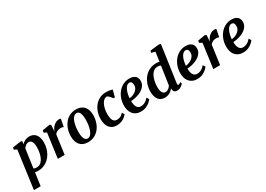

<svg xmlns="http://www.w3.org/2000/svg" viewBox="6 -1896 4481 3229"><g transform="rotate(-30 2246.5 -281.5)"><path d="M9 254 108.5 -477.5 55.5 -503.5 63 -542.5 227.5 -567 250.5 -555.5 243.5 -502Q259.5 -519 280.8 -533.8Q302 -548.5 328.5 -557.8Q355 -567 387 -567Q443.5 -567 481 -541.5Q518.5 -516 537.2 -468.8Q556 -421.5 556 -355.5Q556 -299 541.5 -245.2Q527 -191.5 499.5 -145.2Q472 -99 432.5 -64Q393 -29 342.5 -9.5Q292 10 232.5 10Q218.5 10 203.5 7.8Q188.5 5.5 174.5 3L139.5 254ZM183.5 -64Q196.5 -57 211.8 -54.2Q227 -51.5 245 -51.5Q281 -51.5 308.5 -69.2Q336 -87 356 -117Q376 -147 389 -186Q402 -225 408 -268.5Q414 -312 414 -354.5Q414 -393.5 405.2 -424.2Q396.5 -455 379.2 -472.8Q362 -490.5 335.5 -490.5Q313 -490.5 294.2 -481Q275.5 -471.5 260.8 -457Q246 -442.5 235 -427.5Z M620 0 684.5 -474.5 632.5 -502 640.5 -542 785 -566.5 808.5 -551.5 803 -461.5 799.5 -422.5Q808 -449 823.5 -474.5Q839 -500 861 -521Q883 -542 910 -554.5Q937 -567 968.5 -567Q980 -567 989 -564.2Q998 -561.5 1002 -558L973 -411.5Q969 -415.5 955.5 -420.5Q942 -425.5 920.5 -425.5Q903.5 -425.5 886.5 -422Q869.5 -418.5 853.8 -411.8Q838 -405 825 -394.2Q812 -383.5 803 -369.5L752.5 0Z M1294.5 -568Q1361.5 -568 1408 -542Q1454.5 -516 1479 -465.5Q1503.5 -415 1504 -342.5Q1504 -271 1483.8 -207Q1463.5 -143 1424.8 -93.5Q1386 -44 1330.8 -15.5Q1275.5 13 1205.5 13Q1140.5 13 1094.2 -13.2Q1048 -39.5 1023.5 -89.8Q999 -140 998.5 -212.5Q998 -284 1018.2 -348.2Q1038.5 -412.5 1077 -462Q1115.5 -511.5 1170.5 -539.8Q1225.5 -568 1294.5 -568ZM1275.5 -509.5Q1247.5 -509.5 1226.2 -491.2Q1205 -473 1189.5 -442.5Q1174 -412 1164 -374Q1154 -336 1149.5 -295.8Q1145 -255.5 1145.5 -218.5Q1145.5 -154 1156 -116Q1166.5 -78 1185 -61.5Q1203.5 -45 1228 -45Q1255.5 -45 1276.5 -63Q1297.5 -81 1313 -111.8Q1328.5 -142.5 1338.2 -180.5Q1348 -218.5 1352.5 -259Q1357 -299.5 1357 -336.5Q1356.5 -401.5 1346.2 -439.2Q1336 -477 1318 -493.2Q1300 -509.5 1275.5 -509.5Z M1761.5 10Q1676.5 10 1627 -48.2Q1577.5 -106.5 1576.5 -216.5Q1575.5 -277 1594.2 -338.8Q1613 -400.5 1651 -452.2Q1689 -504 1747 -535.5Q1805 -567 1882.5 -567Q1911.5 -567 1945.5 -562Q1979.5 -557 2002.5 -547L1967.5 -414L1939 -416Q1927.5 -432 1912 -450.8Q1896.5 -469.5 1880.8 -483Q1865 -496.5 1853 -496.5Q1826 -496.5 1801 -476.8Q1776 -457 1756.8 -420.5Q1737.5 -384 1726.5 -334Q1715.5 -284 1716.5 -223.5Q1717.5 -170 1728.5 -136.5Q1739.5 -103 1760.2 -87.2Q1781 -71.5 1811.5 -71.5Q1842.5 -71.5 1865.8 -79.8Q1889 -88 1907.2 -102Q1925.5 -116 1941 -133.5L1967 -89Q1954 -70 1926.5 -46.8Q1899 -23.5 1857.5 -6.8Q1816 10 1761.5 10Z M2452.5 -102Q2439 -81 2409.2 -54.5Q2379.5 -28 2335.5 -8.5Q2291.5 11 2234 11Q2178 11 2139 -8Q2100 -27 2075.8 -59Q2051.5 -91 2040.8 -131Q2030 -171 2030 -212.5Q2030 -288 2053 -352.8Q2076 -417.5 2117 -466.2Q2158 -515 2213.2 -542.2Q2268.5 -569.5 2333 -569.5Q2385 -569.5 2418 -553.5Q2451 -537.5 2467 -509.5Q2483 -481.5 2483.5 -447.5Q2484.5 -399.5 2464 -363.2Q2443.5 -327 2409 -301.2Q2374.5 -275.5 2333 -259Q2291.5 -242.5 2250 -234.5Q2208.5 -226.5 2174 -225.5Q2173.5 -190.5 2179 -161.2Q2184.5 -132 2196.8 -110.8Q2209 -89.5 2228.2 -77.8Q2247.5 -66 2273.5 -66Q2308 -66 2336 -77.8Q2364 -89.5 2386.2 -108Q2408.5 -126.5 2425.5 -146.5ZM2303 -508Q2271 -508 2247.8 -486Q2224.5 -464 2209.2 -429.2Q2194 -394.5 2185.5 -355Q2177 -315.5 2174.5 -279.5Q2196 -280.5 2220.8 -287.5Q2245.5 -294.5 2269.2 -307.5Q2293 -320.5 2312.5 -339.2Q2332 -358 2343.5 -382.2Q2355 -406.5 2353.5 -436.5Q2352.5 -472 2339.5 -490Q2326.5 -508 2303 -508Z M2986.5 -101.5Q2984 -83.5 2987.8 -74Q2991.5 -64.5 3002 -64.5Q3010 -64.5 3020.2 -69.5Q3030.5 -74.5 3047.5 -87.5L3061 -57Q3055.5 -50 3039.2 -34Q3023 -18 2997 -4Q2971 10 2935.5 10Q2899 10 2881.2 -7.5Q2863.5 -25 2861 -59.5L2860.5 -74.5Q2846 -54.5 2823.2 -35Q2800.5 -15.5 2769 -2.8Q2737.5 10 2697.5 10Q2639 10 2602.2 -18.5Q2565.5 -47 2548.8 -94.2Q2532 -141.5 2532 -197Q2532 -250.5 2544.8 -303.8Q2557.5 -357 2583.5 -404.2Q2609.5 -451.5 2648.5 -488.2Q2687.5 -525 2739.8 -546Q2792 -567 2857.5 -567Q2871.5 -567 2887.2 -564.8Q2903 -562.5 2917.5 -559.5L2942.5 -740L2870 -759.5L2879 -797L3061.5 -817L3087 -803.5ZM2907 -492Q2894 -499 2878.2 -502.2Q2862.5 -505.5 2845.5 -505.5Q2807 -505.5 2778.2 -486.8Q2749.5 -468 2729.2 -436.2Q2709 -404.5 2696.2 -365Q2683.5 -325.5 2677.8 -283.5Q2672 -241.5 2672 -202.5Q2672 -161.5 2681.2 -130.8Q2690.5 -100 2708 -83Q2725.5 -66 2750 -66Q2772.5 -66 2792 -75.8Q2811.5 -85.5 2827.5 -100.8Q2843.5 -116 2853.5 -131.5Z M3545.5 -102Q3532 -81 3502.2 -54.5Q3472.5 -28 3428.5 -8.5Q3384.5 11 3327 11Q3271 11 3232 -8Q3193 -27 3168.8 -59Q3144.5 -91 3133.8 -131Q3123 -171 3123 -212.5Q3123 -288 3146 -352.8Q3169 -417.5 3210 -466.2Q3251 -515 3306.2 -542.2Q3361.5 -569.5 3426 -569.5Q3478 -569.5 3511 -553.5Q3544 -537.5 3560 -509.5Q3576 -481.5 3576.5 -447.5Q3577.5 -399.5 3557 -363.2Q3536.5 -327 3502 -301.2Q3467.5 -275.5 3426 -259Q3384.5 -242.5 3343 -234.5Q3301.5 -226.5 3267 -225.5Q3266.5 -190.5 3272 -161.2Q3277.5 -132 3289.8 -110.8Q3302 -89.5 3321.2 -77.8Q3340.5 -66 3366.5 -66Q3401 -66 3429 -77.8Q3457 -89.5 3479.2 -108Q3501.5 -126.5 3518.5 -146.5ZM3396 -508Q3364 -508 3340.8 -486Q3317.5 -464 3302.2 -429.2Q3287 -394.5 3278.5 -355Q3270 -315.5 3267.5 -279.5Q3289 -280.5 3313.8 -287.5Q3338.5 -294.5 3362.2 -307.5Q3386 -320.5 3405.5 -339.2Q3425 -358 3436.5 -382.2Q3448 -406.5 3446.5 -436.5Q3445.5 -472 3432.5 -490Q3419.5 -508 3396 -508Z M3639 0 3703.5 -474.5 3651.5 -502 3659.5 -542 3804 -566.5 3827.5 -551.5 3822 -461.5 3818.5 -422.5Q3827 -449 3842.5 -474.5Q3858 -500 3880 -521Q3902 -542 3929 -554.5Q3956 -567 3987.5 -567Q3999 -567 4008 -564.2Q4017 -561.5 4021 -558L3992 -411.5Q3988 -415.5 3974.5 -420.5Q3961 -425.5 3939.5 -425.5Q3922.5 -425.5 3905.5 -422Q3888.5 -418.5 3872.8 -411.8Q3857 -405 3844 -394.2Q3831 -383.5 3822 -369.5L3771.5 0Z M4437 -102Q4423.5 -81 4393.8 -54.5Q4364 -28 4320 -8.5Q4276 11 4218.5 11Q4162.5 11 4123.5 -8Q4084.5 -27 4060.2 -59Q4036 -91 4025.2 -131Q4014.5 -171 4014.5 -212.5Q4014.5 -288 4037.5 -352.8Q4060.5 -417.5 4101.5 -466.2Q4142.5 -515 4197.8 -542.2Q4253 -569.5 4317.5 -569.5Q4369.5 -569.5 4402.5 -553.5Q4435.5 -537.5 4451.5 -509.5Q4467.5 -481.5 4468 -447.5Q4469 -399.5 4448.5 -363.2Q4428 -327 4393.5 -301.2Q4359 -275.5 4317.5 -259Q4276 -242.5 4234.5 -234.5Q4193 -226.5 4158.5 -225.5Q4158 -190.5 4163.5 -161.2Q4169 -132 4181.2 -110.8Q4193.5 -89.5 4212.8 -77.8Q4232 -66 4258 -66Q4292.5 -66 4320.5 -77.8Q4348.5 -89.5 4370.8 -108Q4393 -126.5 4410 -146.5ZM4287.5 -508Q4255.5 -508 4232.2 -486Q4209 -464 4193.8 -429.2Q4178.5 -394.5 4170 -355Q4161.5 -315.5 4159 -279.5Q4180.5 -280.5 4205.2 -287.5Q4230 -294.5 4253.8 -307.5Q4277.5 -320.5 4297 -339.2Q4316.5 -358 4328 -382.2Q4339.5 -406.5 4338 -436.5Q4337 -472 4324 -490Q4311 -508 4287.5 -508Z"/></g></svg>

Font: Merriweather 20pt
Style: Bold Italic
Weight: 700
Italic angle: -7.8°
Version: Version 2.101